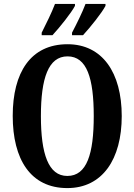

<svg xmlns="http://www.w3.org/2000/svg" viewBox="-20 -951 687 981"><path d="M348 -784V-771H404C441 -811 501 -886 519 -921V-931H417C400 -886 373 -832 348 -784ZM193 -784V-771H248C285 -811 345 -886 363 -921V-931H261C244 -886 217 -832 193 -784ZM324 10C503 10 602 -137 602 -358C602 -580 503 -725 325 -725C136 -725 45 -580 45 -359C45 -137 136 10 324 10ZM324 -52C227 -52 189 -165 189 -358C189 -551 227 -663 325 -663C424 -663 459 -551 459 -358C459 -165 424 -52 324 -52Z"/></svg>

Font: Noto Serif Sinhala ExtraCondensed
Style: Bold
Weight: 700
Width: 2
Designer: Jelle Bosma - Monotype Design Team
Foundry: Monotype Imaging Inc.
Version: Version 2.007